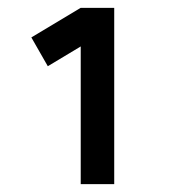

<svg xmlns="http://www.w3.org/2000/svg" viewBox="-20 -740 432 490"><path d="M186 -270V-621.5L102 -571L60 -644.5L186 -720H271.5V-270Z"/></svg>

Font: Vela Sans ExtBd
Style: Regular
Weight: 800
Designer: Principal design: Mikhail Sharanda - project Manrope.
Design modification: Ravid Balaliev
Foundry: Mikhail Sharanda
Version: Version 1.001